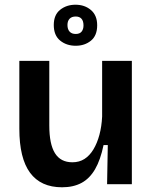

<svg xmlns="http://www.w3.org/2000/svg" viewBox="-20 -781 649 814"><path d="M243 13Q153 13 107.5 -48.5Q62 -110 62 -235V-523H189V-249Q189 -170 213 -131.5Q237 -93 287 -93Q316 -93 338 -107Q360 -121 376 -147.5Q392 -174 401.5 -209.5Q411 -245 413 -287V-523H539V-216V0H434L437 -166H419Q406 -103 383 -63.5Q360 -24 325.5 -5.5Q291 13 243 13ZM301 -587Q262 -587 235 -609Q208 -631 208 -675Q208 -718 235 -739.5Q262 -761 300 -761Q339 -761 365.5 -738.5Q392 -716 392 -674Q392 -630 365.5 -608.5Q339 -587 301 -587ZM301 -637Q318 -637 326 -647Q334 -657 334 -673Q334 -692 325.5 -701.5Q317 -711 301 -711Q284 -711 275 -701.5Q266 -692 266 -675Q266 -657 275 -647Q284 -637 301 -637Z"/></svg>

Font: Bricolage Grotesque 16pt SemiBold
Style: Regular
Weight: 600
Version: Version 1.001;gftools[0.9.33.dev8+g029e19f]